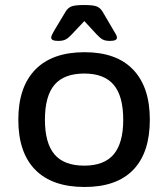

<svg xmlns="http://www.w3.org/2000/svg" viewBox="-20 -738 670 765"><path d="M317 7Q188 7 120.5 -61.5Q53 -130 53 -261Q53 -391 120.5 -460.5Q188 -530 317 -530Q444 -530 510.5 -460.5Q577 -391 577 -261Q577 -130 511 -61.5Q445 7 317 7ZM316 -78Q395 -78 433 -123Q471 -168 471 -261Q471 -355 433 -400Q395 -445 316 -445Q235 -445 197 -400Q159 -355 159 -261Q159 -168 197 -123Q235 -78 316 -78ZM212 -575Q184 -575 184 -588Q184 -593 187.5 -600Q191 -607 196 -616L241 -691Q249 -705 262.5 -711.5Q276 -718 315 -718Q354 -718 367.5 -711.5Q381 -705 389 -691L433 -616Q439 -607 442.5 -600Q446 -593 446 -588Q446 -575 418 -575Q400 -575 389.5 -580.5Q379 -586 366 -600L316 -654L265 -600Q252 -586 241 -580.5Q230 -575 212 -575Z"/></svg>

Font: Asap Semi Expanded Medium
Style: Regular
Weight: 500
Width: 6
Designer: Pablo Cosgaya
Foundry: Omnibus-Type
Version: Version 3.001; ttfautohint (v1.8.4.7-5d5b)